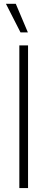

<svg xmlns="http://www.w3.org/2000/svg" viewBox="-20 -959 242 979"><path d="M123 -727.5V0H78.6V-727.5ZM84.5 -793.9 10.3 -939.5H60.5L122.1 -793.9Z"/></svg>

Font: Inter Display ExtraLight
Style: Regular
Weight: 200
Designer: Rasmus Andersson
Foundry: rsms
Version: Version 4.000;git-a52131595